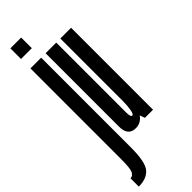

<svg xmlns="http://www.w3.org/2000/svg" viewBox="-336 -756 994 994"><g transform="rotate(-45 161.0 -259.0)"><path d="M-14 229.5Q43.5 229.5 72 197.2Q100.5 165 100.5 57.5V-600H22V63Q22 129.5 13.2 149Q4.5 168.5 -14 168.5ZM22 -747V-669H101V-747Z M260 0H319.5V-600H241V-53.5ZM211 -600H133V-224Q133 -129.5 133 -62.2Q133 5 189.5 5Q230.5 5 255.2 -35.2Q280 -75.5 280 -134L241 -145Q241 -109.5 236.2 -82Q231.5 -54.5 222 -54.5Q211 -54.5 211 -90Q211 -125.5 211 -222Z"/></g></svg>

Font: Anybody UltraCondensed
Style: Regular
Weight: 400
Width: 1
Version: Version 1.113;gftools[0.9.25]